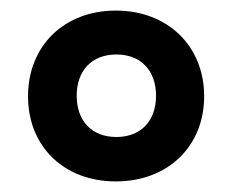

<svg xmlns="http://www.w3.org/2000/svg" viewBox="-20 -746 440 363"><path d="M199 -403C297 -403 366 -469 366 -564C366 -659 297 -726 199 -726C101 -726 33 -659 33 -564C33 -469 101 -403 199 -403ZM200 -487C153 -487 125 -518 125 -565C125 -613 154 -643 200 -643C246 -643 275 -613 275 -565C275 -518 247 -487 200 -487Z"/></svg>

Font: Noto Serif Georgian Black
Style: Regular
Weight: 900
Designer: Monotype Design Team, Akaki Razmadze
Foundry: Google LLC
Version: Version 2.003